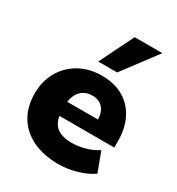

<svg xmlns="http://www.w3.org/2000/svg" viewBox="-183 -876 922 1002"><g transform="rotate(30 277.5 -375.5)"><path d="M320 11Q230 11 164.5 -20.5Q99 -52 64 -110Q29 -168 29 -247Q29 -323 62.5 -380.5Q96 -438 154.5 -470.5Q213 -503 288 -503Q363 -503 417 -472Q471 -441 500.5 -383.5Q530 -326 530 -249V-210H178V-294H400L384 -281Q384 -335 361 -361.5Q338 -388 296 -388Q265 -388 242.5 -373.5Q220 -359 208 -331Q196 -303 196 -261V-252Q196 -205 209.5 -176Q223 -147 252 -133.5Q281 -120 325 -120Q363 -120 404.5 -131.5Q446 -143 478 -165L522 -48Q484 -21 429 -5Q374 11 320 11ZM233 -557 334 -762H501L347 -557Z"/></g></svg>

Font: Nunito Sans 12pt ExtraLight Black
Style: Regular
Weight: 900
Version: Version 3.101;gftools[0.9.27]